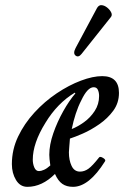

<svg xmlns="http://www.w3.org/2000/svg" viewBox="-20 -711 481 744"><path d="M86 13Q58 13 42 -13.5Q26 -40 26 -75Q26 -131 50 -181.5Q74 -232 113.5 -275Q153 -318 200 -349.5Q247 -381 293.5 -398.5Q340 -416 376 -416Q441 -416 441 -351Q441 -312 419 -282Q397 -252 364.5 -229.5Q332 -207 301 -193.5Q270 -180 251 -174Q250 -156 248.5 -142.5Q247 -129 247 -121Q247 -90 257.5 -68Q268 -46 290 -46Q307 -46 322.5 -57Q338 -68 364 -101Q368 -106 379.5 -99Q391 -92 387 -86Q325 13 263 13Q238 13 221.5 1.5Q205 -10 193 -37Q143 13 86 13ZM258 -211Q281 -220 305.5 -237.5Q330 -255 347 -281Q364 -307 364 -339Q364 -352 359.5 -362.5Q355 -373 343 -373Q319 -373 295 -322Q283 -299 273.5 -270Q264 -241 258 -211ZM131 -48Q139 -48 150.5 -53Q162 -58 175 -70Q171 -97 171 -111Q171 -150 186.5 -194.5Q202 -239 225 -280Q248 -321 272 -349L270 -352Q202 -311 156 -235Q107 -156 107 -92Q107 -76 113 -62Q119 -48 131 -48ZM296 -502Q284 -487 273 -495.5Q262 -504 273 -525L356 -680Q363 -692 374 -691Q385 -690 395.5 -681.5Q406 -673 411 -662.5Q416 -652 409 -644Z"/></svg>

Font: Junicode Two Beta Condensed Medium
Style: Italic
Weight: 500
Width: 3
Italic angle: -9°
Version: Version 1.053; ttfautohint (v1.8.4)